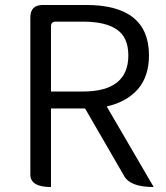

<svg xmlns="http://www.w3.org/2000/svg" viewBox="-20 -752 667 772"><path d="M185 0Q102 0 102 -50V-682Q102 -732 152 -732H326Q579 -732 579 -529Q579 -445 534 -393Q489 -342 409 -324L598 0Q505 0 480 -43L322 -316H185V0ZM185 -384H313Q496 -384 496 -529Q496 -602 450 -633Q405 -665 313 -665H204Q185 -665 185 -646Z"/></svg>

Font: Swei Half Moon CJK TC
Style: DemiLight
Weight: 350
Version: Version 2.125